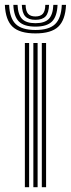

<svg xmlns="http://www.w3.org/2000/svg" viewBox="-49 -779 294 799"><path d="M125 0V-600H142.8V0ZM54.5 0V-600H72.2V0ZM89.8 0V-600H107.5V0ZM98.5 -640Q33 -640 3.5 -667.6Q-26 -695.2 -28.8 -758.8H-11Q-8.8 -702.8 16.8 -678.5Q42.2 -654.2 98.5 -654.2Q154.8 -654.2 180.2 -678.5Q205.8 -702.8 208.2 -758.8H225.8Q222.8 -695.2 193.2 -667.6Q163.8 -640 98.5 -640ZM98.5 -668.2Q51.2 -668.2 29.9 -689.2Q8.5 -710.2 6.5 -758.8H24Q25.8 -718 43 -700.2Q60.2 -682.5 98.5 -682.5Q136.8 -682.5 154 -700.2Q171.2 -718 173 -758.8H190.5Q188.5 -710.2 167.1 -689.2Q145.8 -668.2 98.5 -668.2ZM98.5 -696.5Q69.5 -696.5 56.2 -710.9Q43 -725.2 41.8 -758.8H57.5Q58 -732.8 68 -721.6Q78 -710.5 98.5 -710.5Q119.2 -710.5 129.2 -721.6Q139.2 -732.8 139.5 -758.8H155.2Q154 -725.2 140.8 -710.9Q127.5 -696.5 98.5 -696.5Z"/></svg>

Font: Big Shoulders Inline Text Thin Medium
Style: Regular
Weight: 500
Version: Version 2.002